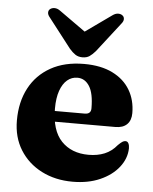

<svg xmlns="http://www.w3.org/2000/svg" viewBox="-52 -762 653 819"><g transform="rotate(5 274.0 -352.5)"><path d="M517.9 -300.3Q517.9 -269.2 500.6 -252.3Q483.4 -235.3 450.9 -235.3H146.6V-280.8H315.8Q342.5 -280.8 342.5 -305.5Q342.5 -369.7 323.2 -400.2Q303.9 -430.6 271.7 -430.6Q247.3 -430.6 228.3 -414.7Q209.3 -398.8 198.3 -367.7Q187.4 -336.7 187.4 -291.5Q187.4 -197.7 230.6 -152.4Q273.9 -107.1 347 -107.1Q385.5 -107.1 415.6 -119.5Q445.8 -131.9 468.2 -159.4Q480 -170.9 486.4 -174.9Q492.9 -179 499.3 -179Q508.3 -179 512.5 -170.3Q516.7 -161.7 516.6 -149.3Q515.6 -106 486.5 -68.8Q457.4 -31.6 406.6 -9.2Q355.9 13.2 289.2 13.2Q214.7 13.2 156.1 -16.8Q97.5 -46.8 63.8 -100.8Q30.1 -154.8 30.1 -227.1Q30.1 -305.9 61.5 -365.3Q92.9 -424.8 152.4 -458.2Q211.9 -491.6 295.3 -491.6Q367.5 -491.6 417.2 -466.9Q466.9 -442.3 492.4 -399.2Q517.9 -356.1 517.9 -300.3ZM324.4 -601.1 172.8 -709Q160.5 -717.9 148.8 -717.9Q137 -717.9 129.2 -711.5Q122.8 -706.4 122.6 -696.8Q122.4 -687.2 132.2 -675.7L229.1 -550.7Q242.2 -535.6 254.7 -527.3Q267.2 -519.1 285.1 -519.1Q303 -519.1 315.2 -527.3Q327.4 -535.6 340.4 -550.7L437.4 -675.7Q447.2 -687.2 447 -696.8Q446.8 -706.4 440.4 -711.5Q433.1 -717.9 421.3 -717.9Q409.5 -717.9 397.2 -709L245.6 -601.1Z"/></g></svg>

Font: Fraunces
Style: Regular
Weight: 900
Version: Version 1.000;[b76b70a41]